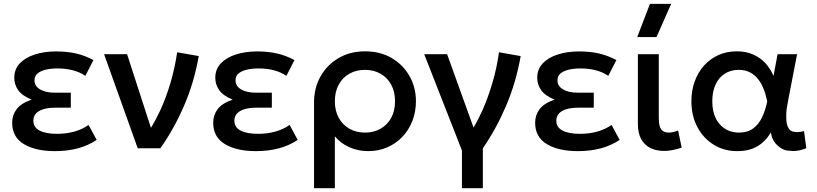

<svg xmlns="http://www.w3.org/2000/svg" viewBox="-20 -780 4296 1010"><path d="M269 15Q167 15 105.5 -22Q44 -59 44 -134.5Q44 -174.5 67.5 -205.8Q91 -237 146.5 -256Q96 -276.5 75.5 -306Q55 -335.5 55 -370.5Q55 -416 84.2 -446.8Q113.5 -477.5 163.5 -493.5Q213.5 -509.5 275.5 -509.5Q331.5 -509.5 378.5 -499Q425.5 -488.5 471.5 -464L429 -381Q400.5 -400.5 363.5 -410.2Q326.5 -420 283 -420Q249.5 -420 222 -413.8Q194.5 -407.5 178 -394Q161.5 -380.5 161.5 -357.5Q161.5 -327 190.8 -309.8Q220 -292.5 267.5 -292.5H352.5V-213.5H270.5Q235.5 -213.5 209.8 -206Q184 -198.5 169.8 -183.5Q155.5 -168.5 155.5 -145Q155.5 -110 188.5 -93Q221.5 -76 280 -76Q329 -76 371.8 -88Q414.5 -100 446 -123L488.5 -44Q443.5 -14 388.8 0.5Q334 15 269 15Z M704.5 0 527.5 -495H648.5L774 -107.5Q800.5 -150.5 824.5 -202.5Q854 -267.5 876.8 -344.2Q899.5 -421 912 -505L1025.5 -485Q1001 -345.5 948 -223.2Q895 -101 823.5 0Z M1326.5 15Q1224.5 15 1163 -22Q1101.5 -59 1101.5 -134.5Q1101.5 -174.5 1125 -205.8Q1148.5 -237 1204 -256Q1153.5 -276.5 1133 -306Q1112.5 -335.5 1112.5 -370.5Q1112.5 -416 1141.8 -446.8Q1171 -477.5 1221 -493.5Q1271 -509.5 1333 -509.5Q1389 -509.5 1436 -499Q1483 -488.5 1529 -464L1486.5 -381Q1458 -400.5 1421 -410.2Q1384 -420 1340.5 -420Q1307 -420 1279.5 -413.8Q1252 -407.5 1235.5 -394Q1219 -380.5 1219 -357.5Q1219 -327 1248.2 -309.8Q1277.5 -292.5 1325 -292.5H1410V-213.5H1328Q1293 -213.5 1267.2 -206Q1241.5 -198.5 1227.2 -183.5Q1213 -168.5 1213 -145Q1213 -110 1246 -93Q1279 -76 1337.5 -76Q1386.5 -76 1429.2 -88Q1472 -100 1503.5 -123L1546 -44Q1501 -14 1446.2 0.5Q1391.5 15 1326.5 15Z M1632 210V-242.5Q1632 -317 1666 -377.8Q1700 -438.5 1760.5 -474.2Q1821 -510 1900 -510Q1980.5 -510 2040.8 -474.5Q2101 -439 2134.5 -379.2Q2168 -319.5 2168 -247.5Q2168 -193 2149.8 -145.2Q2131.5 -97.5 2097.8 -61.5Q2064 -25.5 2017.8 -5.2Q1971.5 15 1916 15Q1863 15 1816.8 -6Q1770.5 -27 1741.5 -63V210ZM1900 -82.5Q1946 -82.5 1981.8 -102.8Q2017.5 -123 2037.8 -160Q2058 -197 2058 -247.5Q2058 -298 2037.5 -335.2Q2017 -372.5 1981.2 -392.5Q1945.5 -412.5 1900 -412.5Q1854 -412.5 1818.2 -392.5Q1782.5 -372.5 1762 -335.2Q1741.5 -298 1741.5 -247.5Q1741.5 -197 1762 -160Q1782.5 -123 1818.2 -102.8Q1854 -82.5 1900 -82.5Z M2410 210V11.5L2211.5 -495H2332L2471 -109Q2495.5 -149.5 2518 -200Q2547 -265.5 2570 -343Q2593 -420.5 2605 -505L2719 -485Q2694.5 -345.5 2642.2 -223.2Q2590 -101 2520 0V210Z M3020 15Q2918 15 2856.5 -22Q2795 -59 2795 -134.5Q2795 -174.5 2818.5 -205.8Q2842 -237 2897.5 -256Q2847 -276.5 2826.5 -306Q2806 -335.5 2806 -370.5Q2806 -416 2835.2 -446.8Q2864.5 -477.5 2914.5 -493.5Q2964.5 -509.5 3026.5 -509.5Q3082.5 -509.5 3129.5 -499Q3176.5 -488.5 3222.5 -464L3180 -381Q3151.5 -400.5 3114.5 -410.2Q3077.5 -420 3034 -420Q3000.5 -420 2973 -413.8Q2945.5 -407.5 2929 -394Q2912.5 -380.5 2912.5 -357.5Q2912.5 -327 2941.8 -309.8Q2971 -292.5 3018.5 -292.5H3103.5V-213.5H3021.5Q2986.5 -213.5 2960.8 -206Q2935 -198.5 2920.8 -183.5Q2906.5 -168.5 2906.5 -145Q2906.5 -110 2939.5 -93Q2972.5 -76 3031 -76Q3080 -76 3122.8 -88Q3165.5 -100 3197 -123L3239.5 -44Q3194.5 -14 3139.8 0.5Q3085 15 3020 15Z M3474.5 14Q3433.5 14 3402.2 -1Q3371 -16 3353.2 -47.5Q3335.5 -79 3335.5 -128.5V-495H3445.5V-160Q3445.5 -116.5 3458 -99.5Q3470.5 -82.5 3499.5 -82.5Q3510 -82.5 3522.2 -85.5Q3534.5 -88.5 3547 -93.5L3566 -3.5Q3542.5 4.5 3519.2 9.2Q3496 14 3474.5 14ZM3332 -585 3399 -759.5H3510.5L3433.5 -585Z M3858.5 15Q3788.5 15 3734 -19Q3679.5 -53 3648.2 -112.2Q3617 -171.5 3617 -247.5Q3617 -304.5 3634.8 -352.8Q3652.5 -401 3684.5 -436.2Q3716.5 -471.5 3760.2 -490.8Q3804 -510 3855.5 -510Q3904.5 -510 3942.2 -493.2Q3980 -476.5 4006.5 -447.5Q4033 -418.5 4049 -380.5L4070.5 -495H4173L4127.5 -260Q4116.5 -203 4116.2 -183.8Q4116 -164.5 4116 -162.5Q4116 -128 4126 -109.5Q4136 -91 4150.2 -88Q4164.5 -85 4173 -85Q4189 -85 4209.5 -90.5L4221.5 -0.5Q4185 14.5 4152 14.5Q4144 14.5 4120 11.8Q4096 9 4068.8 -16Q4041.5 -41 4035 -83Q4006.5 -35.5 3963.8 -10.2Q3921 15 3858.5 15ZM3868 -82.5Q3912 -82.5 3941.2 -103.8Q3970.5 -125 3988.5 -162.2Q4006.5 -199.5 4016 -247Q4012.5 -263.5 4006.5 -285Q4000.5 -306.5 3989.8 -328.8Q3979 -351 3962.5 -370Q3946 -389 3922.2 -400.8Q3898.5 -412.5 3866 -412.5Q3824 -412.5 3792.8 -392.5Q3761.5 -372.5 3744.2 -335.5Q3727 -298.5 3727 -248Q3727 -170.5 3766 -126.5Q3805 -82.5 3868 -82.5Z"/></svg>

Font: Geologica EX
Style: Regular
Weight: 400
Designer: Sindre Bremnes, Frode Helland
Foundry: Monokrom Skriftforlag AS
Version: Version 1.010;gftools[0.9.28]